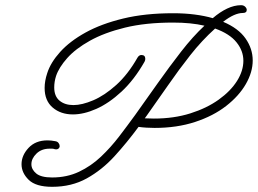

<svg xmlns="http://www.w3.org/2000/svg" viewBox="-20 -646 994 740"><path d="M181 74Q118 74 90.5 47Q63 20 63 -13Q63 -47 90 -76Q117 -105 163 -105Q177 -105 192 -102Q201 -101 205.5 -95Q210 -89 210 -83Q210 -77 205 -73Q200 -69 191 -71Q186 -73 181 -73Q176 -73 171 -73Q140 -73 120.5 -54Q101 -35 101 -13Q101 7 119.5 22.5Q138 38 181 38Q238 38 284.5 16Q331 -6 369 -42Q407 -78 439.5 -120.5Q472 -163 501 -203Q543 -262 588 -325.5Q633 -389 678 -447Q723 -505 768 -547Q742 -553 712 -556Q682 -559 647 -559Q541 -559 461.5 -539.5Q382 -520 326.5 -489Q271 -458 239 -422Q207 -386 196 -353Q189 -331 189 -309Q189 -275 209.5 -258Q230 -241 263 -241Q296 -241 339.5 -259.5Q383 -278 428 -318.5Q473 -359 510 -424Q516 -434 525 -434Q540 -434 540 -419Q540 -414 537 -408Q497 -338 448.5 -293Q400 -248 351.5 -226.5Q303 -205 261 -205Q214 -205 183 -231.5Q152 -258 152 -307Q152 -334 162 -364Q175 -405 212 -446Q249 -487 309.5 -520.5Q370 -554 454.5 -574.5Q539 -595 647 -595Q692 -595 730.5 -590Q769 -585 800 -576Q828 -600 855.5 -613Q883 -626 909 -626Q919 -626 925 -620Q931 -614 931 -608Q931 -596 916 -596Q884 -596 840 -562Q899 -537 926.5 -497.5Q954 -458 954 -413Q954 -368 927.5 -322Q901 -276 851.5 -237.5Q802 -199 732 -176Q662 -153 576 -153Q560 -153 544 -154Q528 -155 514 -157Q469 -96 421 -43.5Q373 9 314.5 41.5Q256 74 181 74ZM546 -201Q544 -198 542 -195.5Q540 -193 538 -190Q556 -189 573 -189Q650 -189 713.5 -209Q777 -229 823 -262Q869 -295 893.5 -334Q918 -373 918 -412Q918 -450 891.5 -483Q865 -516 809 -536Q758 -490 713.5 -433.5Q669 -377 627.5 -317Q586 -257 546 -201Z"/></svg>

Font: Meow Script
Style: Regular
Weight: 400
Designer: Robert E. Leuschke
Foundry: Robert E. Leuschke
Version: Version 1.010; ttfautohint (v1.8.3)